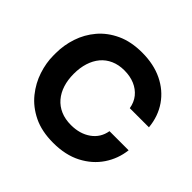

<svg xmlns="http://www.w3.org/2000/svg" viewBox="-184 -950 1167 1167"><g transform="rotate(45 400.0 -366.5)"><path d="M417 19.5Q317.8 19.5 246.9 -15.1Q176 -49.8 130.8 -106.1Q85.5 -162.5 64 -228.4Q42.5 -294.2 42.5 -356V-378Q42.5 -446.2 64.5 -512.6Q86.5 -579 132.1 -633Q177.8 -687 247.5 -719.2Q317.2 -751.5 411.8 -751.5Q511.2 -751.5 586.9 -714.9Q662.5 -678.2 708 -612.4Q753.5 -546.5 761.8 -459H597.2Q590 -503 564.8 -534.1Q539.5 -565.2 500.4 -581.9Q461.2 -598.5 411.8 -598.5Q363.2 -598.5 325.1 -581.6Q287 -564.8 261.2 -534Q235.5 -503.2 222 -460.8Q208.5 -418.2 208.5 -366Q208.5 -314.5 222 -272Q235.5 -229.5 262.2 -198.2Q289 -167 327.8 -150.2Q366.5 -133.5 417 -133.5Q493 -133.5 545.4 -170.8Q597.8 -208 608.8 -273H773.2Q764 -192.8 719.4 -126.2Q674.8 -59.8 598.4 -20.1Q522 19.5 417 19.5Z"/></g></svg>

Font: SVN-Sora Variable
Style: Regular
Weight: 400
Designer: Jonathan Barnbrook, Julián Moncada
Foundry: Barnbrook Fonts
Version: Version 2.000 - Viet hoa boi STYLEno.1 Fonts